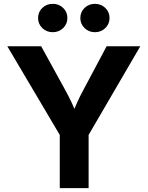

<svg xmlns="http://www.w3.org/2000/svg" viewBox="-20 -965 757 985"><path d="M286.6 0V-272.9L17.6 -727.5H191.4L314.5 -503.4Q332.5 -470.7 347.7 -438.5Q362.8 -406.2 378.4 -365.2H345.7Q360.8 -406.2 375.5 -438.7Q390.1 -471.2 407.7 -503.4L526.9 -727.5H699.7L434.6 -272.9V0ZM467.3 -799.8Q435.5 -799.8 413.8 -821Q392.1 -842.3 392.1 -872.6Q392.1 -903.3 413.8 -924.3Q435.5 -945.3 467.3 -945.3Q498.5 -945.3 520.3 -924.3Q542 -903.3 542 -872.6Q542 -842.3 520.3 -821Q498.5 -799.8 467.3 -799.8ZM250.5 -799.8Q218.8 -799.8 197 -821Q175.3 -842.3 175.3 -872.6Q175.3 -903.3 197 -924.3Q218.8 -945.3 250.5 -945.3Q282.2 -945.3 304 -924.3Q325.7 -903.3 325.7 -872.6Q325.7 -842.3 304 -821Q282.2 -799.8 250.5 -799.8Z"/></svg>

Font: Inter 20pt
Style: Bold
Weight: 700
Version: Version 4.001;git-66647c0bb